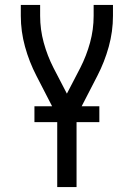

<svg xmlns="http://www.w3.org/2000/svg" viewBox="-20 -755 540 775"><path d="M211 0V-286L127 -449Q98 -505 81 -566.5Q64 -628 64 -691V-735H142V-691Q142 -636 156.5 -583Q171 -530 196 -481L250 -377L304 -481Q329 -530 343.5 -583Q358 -636 358 -691V-735H436V-691Q436 -628 419 -566.5Q402 -505 373 -449L289 -286V0ZM119 -262V-326H381V-262Z"/></svg>

Font: Zed Mono
Style: Regular
Weight: 400
Monospace: yes
Designer: Belleve Invis
Foundry: Belleve Invis
Version: Version 1.0.0; ttfautohint (v1.8.4)